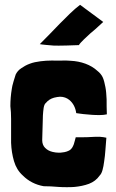

<svg xmlns="http://www.w3.org/2000/svg" viewBox="-20 -763 482 796"><path d="M257 13C268 13 279 13 289 12C310 10 330 6 349 -1C367 -8 382 -19 393 -35C398 -40 402 -47 405 -58C408 -68 410 -80 412 -95C414 -109 416 -124 417 -141C418 -158 420 -175 421 -192C414 -194 404 -195 393 -196C382 -196 370 -196 357 -195C344 -194 332 -194 321 -194H294C292 -185 289 -176 286 -165C282 -154 277 -146 270 -141C262 -136 251 -132 238 -131C233 -130 229 -130 224 -130C216 -130 207 -131 199 -133C186 -136 176 -141 167 -150C159 -158 155 -169 155 -182C155 -206 157 -231 157 -253C157 -274 158 -295 161 -316C163 -327 166 -333 170 -336C179 -347 190 -354 204 -358C213 -360 222 -362 229 -362C244 -362 257 -357 267 -349C283 -336 293 -317 296 -294C305 -293 315 -291 326 -290C337 -289 348 -288 360 -287C371 -286 383 -286 394 -286C405 -286 414 -287 423 -289C422 -311 422 -332 422 -351C421 -370 420 -387 417 -402C414 -417 411 -431 406 -442C401 -453 393 -462 384 -469C370 -482 353 -492 334 -499C315 -506 294 -510 273 -511C263 -512 254 -512 245 -512C228 -512 212 -511 195 -512C179 -512 163 -511 148 -509C132 -507 117 -504 104 -499C90 -494 78 -487 68 -480C57 -473 50 -464 45 -454C43 -447 40 -438 36 -425C32 -412 30 -402 29 -395C25 -371 23 -347 23 -323C25 -307 26 -289 26 -270V-203V-171C27 -144 31 -119 38 -95C45 -71 57 -51 75 -35C98 -12 127 3 161 9C180 9 200 10 223 12C235 13 246 13 257 13ZM203 -574C219 -573 291 -575 307 -576C314 -588 340 -611 355 -625C368 -635 375 -642 408 -672L312 -743C285 -723 258 -695 228 -665C215 -651 162 -597 145 -580C153 -578 190 -575 203 -574Z"/></svg>

Font: Londrina Solid CC
Style: CC
Weight: 400
Designer: Marcelo Magalhaes
Foundry: Tipos Pereira
Version: Version 1.003;FEAKit 1.0